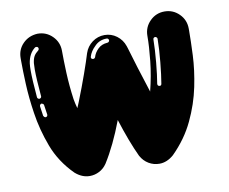

<svg xmlns="http://www.w3.org/2000/svg" viewBox="-70 -700 938 788"><g transform="rotate(-10 399.0 -306.0)"><path d="M533.7 0Q509.9 0 489.4 -12.1Q468.8 -24.3 456.4 -47Q426.2 -111.4 396 -206.4Q358.4 -106.9 314.9 -38.1Q302 -19.3 283.2 -9.7Q264.4 0 243.6 0Q211.4 0 183.2 -24.8Q126.2 -81.7 99.5 -152.7Q72.8 -223.8 62.4 -294.6Q52.5 -359.9 50 -417.6Q47.5 -475.2 47.5 -513.4V-525.7Q47.5 -561.4 71.8 -585.9Q96 -610.4 132.2 -612.4H133.7Q169.3 -612.4 194.6 -587.1Q219.8 -561.9 219.8 -525.7V-524.8Q219.8 -487.6 222 -433.4Q224.3 -379.2 232.2 -322.3Q235.6 -302.5 241.1 -283.2L251 -306.9Q273.8 -364.4 292.1 -416.1Q310.4 -467.8 319.8 -499Q328.7 -525.7 351.5 -542.6Q374.3 -559.4 402.5 -559.4Q430.7 -559.4 453.2 -542.6Q475.7 -525.7 484.7 -499Q485.6 -494.6 487.6 -490.1Q509.9 -413.4 546.5 -300.5L547 -298Q562.9 -360.4 569.3 -421.3Q575.7 -482.2 575.7 -524.3V-525.2Q575.7 -561.4 601 -586.6Q626.2 -611.9 661.9 -611.9Q697.5 -611.9 722.8 -586.6Q748 -561.4 748 -525.2V-516.3Q748 -475.2 745.3 -414.6Q742.6 -354 728.5 -285.1Q714.4 -216.3 682.4 -148.8Q650.5 -81.2 593.6 -24.8Q565.3 0 533.7 0ZM95 -348Q99 -349 101 -351.2Q103 -353.5 103 -356.4V-357.4Q96.5 -431.2 96.5 -469.3Q96.5 -485.1 97.5 -496.5Q100 -514.9 105.9 -525Q111.9 -535.1 124.3 -544.6Q127.2 -547.5 127.2 -551Q127.2 -555 125 -557.4Q122.8 -559.9 118.8 -559.9H118.3Q114.9 -559.9 112.9 -558.4Q86.6 -538.1 80.7 -498Q79.2 -485.6 79.2 -469.3Q79.2 -429.2 85.6 -356.4Q85.6 -353 88.6 -350.5Q91.6 -348 95 -348ZM340.6 -470.8Q346 -470.8 349 -476.2Q354 -494.6 369.8 -509.9Q385.1 -524.8 408.9 -526.2Q412.4 -526.2 415.1 -529Q417.8 -531.7 417.8 -535.1Q417.8 -538.1 415.3 -540.8Q412.9 -543.6 409.9 -543.6H408.9Q378.2 -543.6 358.4 -522.3Q338.6 -503.5 332.2 -481.7L331.7 -478.7Q331.7 -476.2 333.2 -474Q334.7 -471.8 337.6 -471.3ZM590.1 -314.4Q593.6 -314.4 595.5 -316.3Q597.5 -318.3 598 -321.8Q604 -356.4 609.2 -409.9Q614.4 -463.4 614.9 -506.4Q614.9 -509.9 612.1 -512.6Q609.4 -515.3 605.9 -515.3Q602.5 -515.3 600 -512.9Q597.5 -510.4 597.5 -506.9V-506.4Q597 -464.9 592.1 -411.6Q587.1 -358.4 581.2 -324.8V-323.8Q581.2 -319.8 582.9 -317.6Q584.7 -315.3 588.1 -314.9ZM107.4 -269.3Q111.4 -269.8 113.1 -272.3Q114.9 -274.8 114.9 -278.2L108.9 -319.3Q108.4 -322.3 105.9 -324.3Q103.5 -326.2 100.5 -327.2Q97 -327.2 94.3 -324.5Q91.6 -321.8 91.6 -318.3V-316.8L97.5 -276.2Q99 -273.8 101.2 -271.5Q103.5 -269.3 106.4 -269.3Z"/></g></svg>

Font: AKL FREE 002
Style: Regular
Weight: 400
Designer: AKL
Foundry: AKL
Version: Version 1.00;August 17, 2024;FontCreator 13.0.0.2675 64-bit